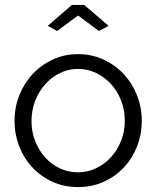

<svg xmlns="http://www.w3.org/2000/svg" viewBox="-20 -750 635 780"><path d="M174 -645 272 -730H322L421 -645L382 -624L297 -687L212 -624ZM297 10Q240 10 193 -11.5Q146 -33 111.5 -70Q77 -107 58 -156Q39 -205 39 -259Q39 -314 58.5 -363Q78 -412 112.5 -449Q147 -486 194 -508Q241 -530 297 -530Q353 -530 400.5 -508Q448 -486 482.5 -449Q517 -412 536.5 -363Q556 -314 556 -259Q556 -205 537 -156Q518 -107 483.5 -70Q449 -33 401.5 -11.5Q354 10 297 10ZM108 -258Q108 -214 123 -176.5Q138 -139 163.5 -110.5Q189 -82 223.5 -66Q258 -50 297 -50Q336 -50 370.5 -66.5Q405 -83 431 -111.5Q457 -140 472 -178Q487 -216 487 -260Q487 -303 472 -341.5Q457 -380 431 -408.5Q405 -437 370.5 -453.5Q336 -470 297 -470Q258 -470 224 -453.5Q190 -437 164 -408Q138 -379 123 -340.5Q108 -302 108 -258Z"/></svg>

Font: Boldmen
Style: Regular
Weight: 400
Designer: Matt McInerney, Pablo Impallari, Rodrigo Fuenzalida
Foundry: LIVING CONCEPT
Version: Version 1.000